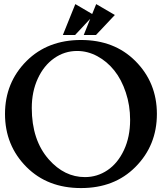

<svg xmlns="http://www.w3.org/2000/svg" viewBox="-20 -934 816 956"><path d="M4.9 -366.7Q4.9 -522.9 112.3 -630.4Q217.3 -734.9 383.3 -734.9Q549.3 -734.9 653.8 -630.4Q761.2 -522.9 761.2 -366.7Q761.2 -209.5 653.8 -102.1Q549.8 2.4 383.3 2.4Q216.8 2.4 112.3 -102.1Q4.9 -209.5 4.9 -366.7ZM402.8 -52.2Q464.4 -52.2 515.4 -86.7Q566.4 -121.1 597.2 -186.8Q627.9 -252.4 627.9 -336.9Q627.9 -409.2 606.4 -473.6Q585 -538.1 549.1 -583Q513.2 -627.9 464.8 -654.1Q416.5 -680.2 363.8 -680.2Q301.3 -680.2 249.8 -644Q198.2 -607.9 168.2 -542.7Q138.2 -477.5 138.2 -396.5Q138.2 -236.3 223.1 -140.1Q300.8 -52.2 402.8 -52.2ZM354 -759.8H293L355 -913.6L439 -864.3L459 -913.6L551.8 -859.4L458 -759.8H397L429.2 -840.3Z"/></svg>

Font: Flanker
Style: Bold
Weight: 700
Designer: Flanker
Foundry: Flanker
Version: Version 2.021